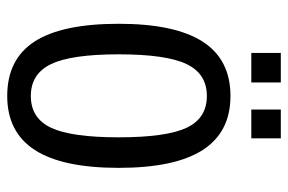

<svg xmlns="http://www.w3.org/2000/svg" viewBox="-155 -643 810 540"><g transform="rotate(90 250.0 -373.0)"><path d="M366.2 -301.8Q366.2 -435.5 339.4 -492.7Q312.5 -549.8 250 -549.8Q187.5 -549.8 160.2 -492.7Q132.8 -435.5 132.8 -301.8Q132.8 -168.9 160.2 -111.8Q187.5 -54.7 250 -54.7Q312.5 -54.7 339.4 -111.8Q366.2 -168.9 366.2 -301.8ZM452.1 -301.8Q452.1 -143.6 401.9 -65.9Q351.6 11.7 250 11.7Q146.5 11.7 96.7 -65.4Q46.9 -142.6 46.9 -301.8Q46.9 -460 97.2 -538.1Q147.5 -616.2 250 -616.2Q351.6 -616.2 401.9 -538.1Q452.1 -460 452.1 -301.8ZM128.9 -757.8H211.9V-674.8H128.9ZM288.1 -757.8H369.1V-674.8H288.1Z"/></g></svg>

Font: BabelStone Pseudographica
Style: Regular
Weight: 400
Designer: Andrew West
Foundry: BabelStone
Version: Version 16.0.0